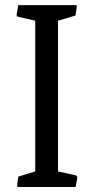

<svg xmlns="http://www.w3.org/2000/svg" viewBox="-20 -749 373 769"><path d="M48.3 -4.4 50.8 0H282.7L290 -39.1L286.6 -45.9L212.4 -62.5V-666L282.7 -687L287.6 -724.1L285.6 -728.5H53.2L46.4 -689L49.8 -682.6L121.1 -666V-62.5L53.2 -41.5Z"/></svg>

Font: Trykker
Style: Regular
Weight: 400
Designer: Magnus Gaarde
Foundry: Magnus Gaarde
Version: Version 1.001